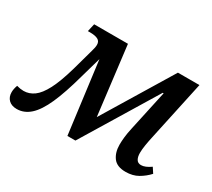

<svg xmlns="http://www.w3.org/2000/svg" viewBox="-145 -730 1033 935"><g transform="rotate(30 371.5 -263.0)"><path d="M26 10Q-3 10 -19.5 -6Q-36 -22 -36 -49Q-36 -67 -28 -89Q-7 -83 11 -83Q42 -83 69 -102.5Q96 -122 120.5 -169Q145 -216 169 -300L202 -419Q209 -442 209 -456Q209 -476 193.5 -484Q178 -492 149 -492H137L147 -536H337L384 -151L618 -536H739L667 -201Q661 -174 657 -149Q653 -124 653 -105Q653 -83 661 -69.5Q669 -56 687 -56Q710 -56 741 -78L760 -49Q737 -24 707.5 -7Q678 10 638 10Q589 10 568 -18.5Q547 -47 547 -91Q547 -109 549.5 -133Q552 -157 559 -188L608 -414H603L351 0H306L254 -402L221 -286Q192 -180 163 -115Q134 -50 100.5 -20Q67 10 26 10Z"/></g></svg>

Font: Noto Serif SemiCondensed Medium
Style: Italic
Weight: 500
Width: 4
Italic angle: -12°
Designer: Monotype Design Team
Foundry: Monotype Imaging Inc.
Version: Version 2.013